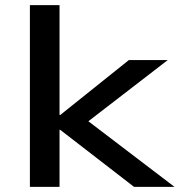

<svg xmlns="http://www.w3.org/2000/svg" viewBox="-20 -725 697 745"><path d="M96 0V-705H211V-279H214L480 -492H631L295 -233L296 -275L657 0H500L214 -221H211V0Z"/></svg>

Font: Nunito Sans 10pt Expanded SemiBold
Style: Regular
Weight: 600
Width: 7
Designer: Vernon Adams
Foundry: Vernon Adams
Version: Version 3.101;gftools[0.9.27]